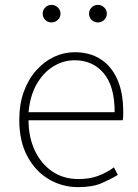

<svg xmlns="http://www.w3.org/2000/svg" viewBox="-20 -754 567 787"><path d="M300 13Q234 13 179 -20Q124 -53 91.5 -114.5Q59 -176 59 -262Q59 -327 77.5 -378Q96 -429 128.5 -465.5Q161 -502 201.5 -521Q242 -540 286 -540Q347 -540 391.5 -512Q436 -484 460.5 -429.5Q485 -375 485 -297Q485 -289 485 -280.5Q485 -272 483 -261H97Q97 -192 122.5 -137.5Q148 -83 194 -51.5Q240 -20 302 -20Q347 -20 382 -33Q417 -46 447 -68L463 -37Q433 -19 396 -3Q359 13 300 13ZM97 -294H450Q450 -401 405 -454Q360 -507 286 -507Q239 -507 198 -481.5Q157 -456 130 -408.5Q103 -361 97 -294ZM191 -662Q176 -662 165.5 -672.5Q155 -683 155 -698Q155 -713 165.5 -723.5Q176 -734 191 -734Q206 -734 217 -723.5Q228 -713 228 -698Q228 -683 217 -672.5Q206 -662 191 -662ZM382 -662Q366 -662 355.5 -672.5Q345 -683 345 -698Q345 -713 355.5 -723.5Q366 -734 382 -734Q396 -734 407 -723.5Q418 -713 418 -698Q418 -683 407 -672.5Q396 -662 382 -662Z"/></svg>

Font: Shanggu Sans SC VF
Style: Regular
Weight: 250
Designer: GuiWonder
Version: Version 1.021